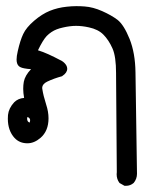

<svg xmlns="http://www.w3.org/2000/svg" viewBox="-20 -265 540 622"><path d="M357.9 299.3Q357.9 295.9 358.4 292.5L356 -23.4Q356 -25.9 356 -27.8Q356 -81.5 344.7 -107.4Q332.5 -135.3 314.5 -153.3Q297.9 -169.9 268.1 -176.3Q246.1 -181.2 226.6 -181.2Q207 -181.2 183.6 -175.8Q172.4 -173.3 163.6 -169.9Q146 -163.1 131.3 -148.4Q118.7 -134.8 103 -102.1Q119.1 -97.2 137 -89.1Q154.8 -81.1 180.7 -67.4Q189.9 -61.5 194.8 -53.2Q197.8 -47.9 197.8 -42.5Q197.8 -29.3 182.1 -19L181.2 -18.1Q155.3 -11.2 132.8 -0.5Q116.7 7.3 116.7 20.5Q116.7 22 117.2 23.9Q120.1 43.9 129.4 73.2Q137.2 96.7 137.2 118.2Q137.2 159.2 111.3 181.6Q90.8 199.2 68.8 199.2Q43.5 199.2 27.3 182.1Q5.4 158.2 5.4 119.6Q5.4 113.8 5.9 107.4Q8.3 85.4 25.9 66.4Q38.6 53.7 58.1 52.2Q55.2 35.6 55.2 22.9Q55.2 10.3 57.1 0Q61 -20.5 80.6 -41Q69.3 -41.5 59.1 -43.5Q45.9 -45.9 40.5 -51.3Q33.7 -58.1 33.7 -72.3Q33.7 -83 37.6 -99.6Q45.4 -134.3 55.2 -154.8Q64.9 -175.8 90.6 -197.8Q116.2 -219.7 141.6 -230Q167 -240.2 195.8 -243.2Q212.9 -245.1 227.1 -245.1Q241.2 -245.1 253.9 -244.1Q281.2 -242.2 311 -229Q340.8 -215.8 360.8 -200.7Q381.3 -184.6 399.9 -138.7Q418 -93.3 418.9 -31.2L423.8 297.9Q423.8 314.5 413.1 327.6Q402.3 336.9 388.7 336.9Q386.7 336.9 383.3 336.9L367.7 328.1L366.7 327.1Q357.9 315.4 357.9 299.3ZM75.7 132.3Q77.6 128.4 77.6 124.5Q77.6 118.7 71.8 115.2Q70.3 114.7 68.4 114.3Q67.9 116.7 67.9 119.1Q67.9 126 71.3 129.4Q72.8 130.9 75.7 132.3Z"/></svg>

Font: Bakudai
Style: Bold
Weight: 700
Version: Version 1.48